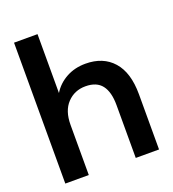

<svg xmlns="http://www.w3.org/2000/svg" viewBox="-132 -821 832 922"><g transform="rotate(-20 284.5 -360.0)"><path d="M44 0V-720H164V-419Q189 -460 232.5 -484Q276 -508 331 -508Q421 -508 472 -450.5Q523 -393 523 -282V0H404V-270Q404 -337 377.5 -371.5Q351 -406 294 -406Q238 -406 201 -367Q164 -328 164 -256V0Z"/></g></svg>

Font: Host Grotesk SemiBold
Style: Regular
Weight: 600
Designer: Doukan Karapınar
Foundry: Element Type
Version: Version 1.003